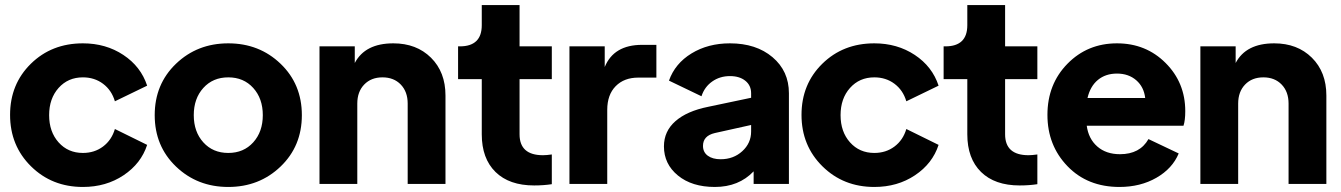

<svg xmlns="http://www.w3.org/2000/svg" viewBox="-20 -730 5324 762"><path d="M309 12Q186 12 103 -70Q20 -152 20 -274Q20 -396 102.5 -477Q185 -558 309 -558Q400 -558 469.5 -512Q539 -466 564 -390L436 -328Q423 -372 389 -397.5Q355 -423 309 -423Q250 -423 212.5 -381Q175 -339 175 -273Q175 -207 212.5 -165Q250 -123 309 -123Q355 -123 389 -148.5Q423 -174 436 -218L564 -155Q540 -81 470.5 -34.5Q401 12 309 12Z M1093.5 -69Q1009 12 886 12Q763 12 678.5 -69Q594 -150 594 -273Q594 -396 678.5 -477Q763 -558 886 -558Q1009 -558 1093.5 -477Q1178 -396 1178 -273Q1178 -150 1093.5 -69ZM787 -165Q825 -123 886 -123Q947 -123 985 -165Q1023 -207 1023 -273Q1023 -339 985 -381Q947 -423 886 -423Q825 -423 787 -381Q749 -339 749 -273Q749 -207 787 -165Z M1541 -558Q1633 -558 1690.5 -501Q1748 -444 1748 -351V0H1598V-319Q1598 -366 1570.5 -394.5Q1543 -423 1498 -423Q1453 -423 1425.5 -394.5Q1398 -366 1398 -319V0H1248V-546H1388V-480Q1429 -558 1541 -558Z M2100 6Q2001 6 1946.5 -47.5Q1892 -101 1892 -197V-416H1798V-546H1805Q1892 -546 1892 -630V-710H2042V-546H2170V-416H2042V-197Q2042 -114 2135 -114Q2149 -114 2170 -117V1Q2137 6 2100 6Z M2528 -552H2585V-422H2513Q2457 -422 2423.5 -388Q2390 -354 2390 -294V0H2240V-546H2380V-464Q2416 -552 2528 -552Z M2877 -558Q2981 -558 3046 -503Q3111 -448 3111 -360V0H2971V-50Q2912 12 2817 12Q2726 12 2670.5 -33.5Q2615 -79 2615 -149Q2615 -209 2660.5 -249Q2706 -289 2790 -306L2961 -342V-360Q2961 -391 2938 -409.5Q2915 -428 2877 -428Q2837 -428 2806.5 -406.5Q2776 -385 2764 -348L2635 -410Q2659 -478 2724.5 -518Q2790 -558 2877 -558ZM2840 -98Q2891 -98 2926 -130Q2961 -162 2961 -208V-234L2817 -202Q2770 -191 2770 -151Q2770 -126 2789 -112Q2808 -98 2840 -98Z M3450 12Q3327 12 3244 -70Q3161 -152 3161 -274Q3161 -396 3243.5 -477Q3326 -558 3450 -558Q3541 -558 3610.5 -512Q3680 -466 3705 -390L3577 -328Q3564 -372 3530 -397.5Q3496 -423 3450 -423Q3391 -423 3353.5 -381Q3316 -339 3316 -273Q3316 -207 3353.5 -165Q3391 -123 3450 -123Q3496 -123 3530 -148.5Q3564 -174 3577 -218L3705 -155Q3681 -81 3611.5 -34.5Q3542 12 3450 12Z M4027 6Q3928 6 3873.5 -47.5Q3819 -101 3819 -197V-416H3725V-546H3732Q3819 -546 3819 -630V-710H3969V-546H4097V-416H3969V-197Q3969 -114 4062 -114Q4076 -114 4097 -117V1Q4064 6 4027 6Z M4684 -289Q4684 -252 4677 -231H4293Q4300 -179 4335 -148.5Q4370 -118 4425 -118Q4504 -118 4538 -178L4658 -121Q4633 -61 4569.5 -24.5Q4506 12 4423 12Q4296 12 4216.5 -70.5Q4137 -153 4137 -274Q4137 -396 4216.5 -477Q4296 -558 4413 -558Q4528 -558 4606 -480Q4684 -402 4684 -289ZM4296 -341H4525Q4520 -385 4489.5 -411.5Q4459 -438 4413 -438Q4368 -438 4337.5 -413Q4307 -388 4296 -341Z M5037 -558Q5129 -558 5186.5 -501Q5244 -444 5244 -351V0H5094V-319Q5094 -366 5066.5 -394.5Q5039 -423 4994 -423Q4949 -423 4921.5 -394.5Q4894 -366 4894 -319V0H4744V-546H4884V-480Q4925 -558 5037 -558Z"/></svg>

Font: Plus Jakarta Display
Style: Bold
Weight: 700
Designer: Gumpita Rahayu
Foundry: Tokotype Studio
Version: Version 1.000;hotconv 1.0.109;makeotfexe 2.5.65596